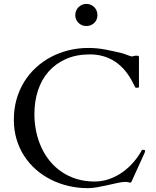

<svg xmlns="http://www.w3.org/2000/svg" viewBox="-20 -956 805 989"><path d="M51.3 -339.8Q51.3 -394.5 64.9 -443.1Q78.6 -491.7 103.5 -532.7Q128.4 -573.7 163.6 -606.4Q198.7 -639.2 241.5 -661.9Q284.2 -684.6 333 -696.8Q381.8 -709 435.1 -709Q480 -709 521.7 -700.9Q563.5 -692.9 607.9 -682.1Q615.2 -680.2 623.3 -677.2Q631.3 -674.3 638.4 -671.6Q645.5 -668.9 651.4 -667Q657.2 -665 660.2 -665Q661.1 -665 666.7 -667Q672.4 -668.9 674.8 -668.9H689.9Q695.8 -668.9 695.8 -660.6V-508.8Q695.8 -505.9 693.6 -504.9Q691.4 -503.9 684.1 -503.9Q682.6 -503.9 680.2 -504.2Q677.7 -504.4 676.3 -506.8Q675.3 -508.3 673.8 -511.5Q672.4 -514.6 670.7 -518.1Q668.9 -521.5 667.2 -524.4Q665.5 -527.3 665 -528.8Q628.4 -602.1 572.3 -638.9Q516.1 -675.8 442.9 -675.8Q373.5 -675.8 320.3 -652.3Q267.1 -628.9 230.7 -587.9Q194.3 -546.9 175.8 -490.5Q157.2 -434.1 157.2 -368.2Q157.2 -321.8 166.5 -278.1Q175.8 -234.4 193.6 -195.8Q211.4 -157.2 237.8 -125.2Q264.2 -93.3 298.6 -70.1Q333 -46.9 375.2 -33.9Q417.5 -21 466.8 -21Q508.3 -21 545.4 -34.7Q582.5 -48.3 613.5 -70.8Q644.5 -93.3 668.9 -122.1Q693.4 -150.9 710 -181.2Q710.9 -183.6 712.2 -183.8Q713.4 -184.1 715.8 -184.1H722.2Q723.6 -184.1 725.3 -182.9Q727.1 -181.6 727.1 -177.7Q727.1 -176.3 726.8 -173.8Q726.6 -171.4 724.1 -167L656.7 -18.6Q655.8 -17.1 653.8 -16.1Q651.9 -15.1 650.4 -15.1Q639.2 -18.1 634.5 -18.6Q629.9 -19 624.5 -19Q609.9 -19 586.7 -13.9Q563.5 -8.8 536.9 -2.9Q510.3 2.9 482.9 8.1Q455.6 13.2 433.1 13.2Q381.8 13.2 333.5 2Q285.2 -9.3 242.7 -30.5Q200.2 -51.8 165 -82.8Q129.9 -113.8 104.5 -152.8Q79.1 -191.9 65.2 -239Q51.3 -286.1 51.3 -339.8ZM424.8 -821.8Q413.1 -821.8 402.6 -826.2Q392.1 -830.6 384.3 -838.1Q376.5 -845.7 372.1 -856Q367.7 -866.2 367.7 -877.9Q367.7 -890.1 372.1 -900.6Q376.5 -911.1 384.3 -918.9Q392.1 -926.8 402.6 -931.4Q413.1 -936 424.8 -936Q437 -936 447.5 -931.4Q458 -926.8 465.8 -918.9Q473.6 -911.1 477.8 -900.6Q481.9 -890.1 481.9 -877.9Q481.9 -866.2 477.8 -856Q473.6 -845.7 465.8 -838.1Q458 -830.6 447.5 -826.2Q437 -821.8 424.8 -821.8Z"/></svg>

Font: Kurinto Book Core
Style: Regular
Weight: 400
Designer: Kurinto was developed by Clint Goss from a range of fonts that are compatible with the SIL Open Font License Version 1.1
Foundry: Clinton F. Goss
Version: Version 2.196; July 25, 2020